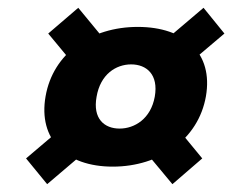

<svg xmlns="http://www.w3.org/2000/svg" viewBox="-20 -628 617 498"><path d="M337.4 -558.2C216.1 -558.2 117.7 -490.2 98.2 -378.1C78.7 -266.9 150.2 -195.8 272.4 -195.8C394.2 -195.8 494.6 -266.9 514.1 -378.1C533.6 -490.2 459.2 -558.2 337.4 -558.2ZM320.2 -461C359.6 -461 391.7 -435.2 381.4 -377C371 -319.9 329.2 -294.5 290.2 -294.5C250.8 -294.5 220.1 -319.9 230.5 -377C240.3 -435.2 280.7 -461 320.2 -461ZM270.2 -502 183 -607.8 105.1 -541 183.9 -446ZM436 -434.2 562.1 -541 507.9 -607.8 383.5 -502.1ZM345.1 -248.9 427.2 -150.3 504.6 -217.1 427.2 -311.2ZM164.3 -316.2 47.6 -217.1 102.3 -150.3 237.1 -264.9Z"/></svg>

Font: Poppins Devanagari Thin
Style: Italic
Weight: 100
Italic angle: -10°
Designer: Ninad Kale (Devanagari), Jonny Pinhorn (Latin)
Foundry: Indian Type Foundry
Version: 4.005